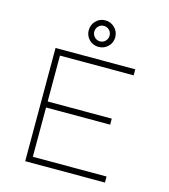

<svg xmlns="http://www.w3.org/2000/svg" viewBox="-132 -1035 1005 1140"><g transform="rotate(15 370.0 -465.5)"><path d="M293 -849Q293 -883 316.5 -907Q340 -931 374 -931Q408 -931 432 -907Q456 -883 456 -849Q456 -815 432 -791.5Q408 -768 374 -768Q340 -768 316.5 -791.5Q293 -815 293 -849ZM374 -802Q394 -802 407.5 -816Q421 -830 421 -849Q421 -869 407.5 -883Q394 -897 374 -897Q354 -897 340.5 -883Q327 -869 327 -849Q327 -830 341 -816Q355 -802 374 -802ZM167 -659V-377H561V-340H167V-37H620V0H130V-696H620V-659Z"/></g></svg>

Font: Major Mono Display
Style: Regular
Weight: 400
Designer: Emre Parlak
Foundry: Emre Parlak
Version: Version 2.000; ttfautohint (v1.8) -l 8 -r 50 -G 200 -x 14 -D